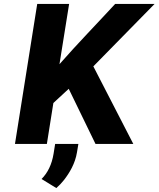

<svg xmlns="http://www.w3.org/2000/svg" viewBox="-20 -731 805 975"><path d="M56 0H218L251 -208L329 -280L465 0H657L454 -394L765 -711H565L562 -708C469 -607 375 -511 282 -405L331 -711H169ZM191 178 266 224C281 211 292 199 305 183C333 147 362 99 371 42L378 0H260L252 50C243 105 222 147 191 178Z"/></svg>

Font: Aerodynamic
Style: BdObl
Weight: 500
Designer: Google
Version: Version 2.000980; 2014